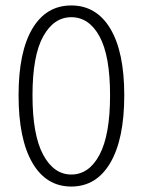

<svg xmlns="http://www.w3.org/2000/svg" viewBox="-20 -671 522 703"><path d="M241 12Q149 12 98.5 -75Q48 -162 48 -322Q48 -481 98.5 -566Q149 -651 241 -651Q333 -651 384 -566Q435 -481 435 -322Q435 -162 384 -75Q333 12 241 12ZM241 -32Q306 -32 344.5 -104.5Q383 -177 383 -322Q383 -467 344.5 -537.5Q306 -608 241 -608Q177 -608 138 -537.5Q99 -467 99 -322Q99 -177 138 -104.5Q177 -32 241 -32Z"/></svg>

Font: Assistant Light
Style: Regular
Weight: 300
Designer: Hebrew By Ben Nathan, Latin by Paul Hunt
Version: Version 3.000